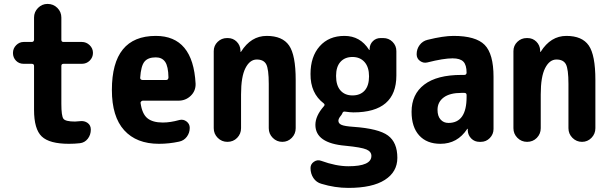

<svg xmlns="http://www.w3.org/2000/svg" viewBox="-20 -710 3040 961"><path d="M297.9 -390.6Q287.1 -390.6 287.1 -379.9V-190.4Q287.1 -129.9 297.4 -115.7Q307.6 -101.6 355.5 -101.6Q362.3 -101.6 379.9 -103.5Q402.3 -106.4 418.5 -94.7Q434.6 -83 434.6 -61.5Q434.6 -35.2 419.4 -15.6Q404.3 3.9 379.9 6.8Q353.5 9.8 325.2 9.8Q227.5 9.8 189 -26.9Q150.4 -63.5 150.4 -160.2V-379.9Q150.4 -390.6 138.7 -390.6H98.6Q75.2 -390.6 60.1 -406.2Q44.9 -421.9 44.9 -444.8Q44.9 -467.8 61 -483.9Q77.1 -500 98.6 -500H138.7Q149.4 -500 150.4 -510.7V-622.1Q150.4 -650.4 170.4 -670.4Q190.4 -690.4 217.8 -690.4Q247.1 -690.4 267.1 -670.4Q287.1 -650.4 287.1 -622.1V-510.7Q287.1 -500 297.9 -500H389.6Q412.1 -500 428.7 -483.9Q445.3 -467.8 445.3 -445.3Q445.3 -422.9 429.2 -406.7Q413.1 -390.6 389.6 -390.6Z M811.5 -309.6Q822.3 -309.6 823.2 -322.3Q822.3 -377.9 806.6 -400.4Q791 -422.9 759.8 -422.9Q720.7 -422.9 703.1 -401.4Q685.5 -379.9 681.6 -320.3Q681.6 -310.5 693.4 -309.6ZM759.8 -530.3Q946.3 -530.3 959 -291Q960 -254.9 934.6 -230.5Q909.2 -206.1 873 -206.1H694.3Q690.4 -206.1 686.5 -202.1Q682.6 -198.2 683.6 -194.3Q691.4 -139.6 717.8 -118.2Q744.1 -96.7 794.9 -96.7Q833 -96.7 877.9 -109.4Q897.5 -114.3 913.6 -102.1Q929.7 -89.8 929.7 -70.3Q929.7 -44.9 915 -25.4Q900.4 -5.9 876 -1Q826.2 9.8 775.4 9.8Q663.1 9.8 601.6 -58.1Q540 -126 540 -259.8Q540 -530.3 759.8 -530.3Z M1460 -309.6V-68.4Q1460 -40 1440.4 -20Q1420.9 0 1393.1 0Q1365.2 0 1345.2 -20Q1325.2 -40 1325.2 -68.4V-290Q1325.2 -364.3 1312.5 -388.2Q1299.8 -412.1 1265.1 -412.1Q1230.5 -412.1 1208.5 -369.1Q1186.5 -326.2 1186.5 -237.3V-68.4Q1186.5 -40 1167 -20Q1147.5 0 1118.2 0Q1089.8 0 1069.8 -20Q1049.8 -40 1049.8 -68.4V-454.1Q1049.8 -481.4 1069.3 -500.5Q1088.9 -519.5 1116.2 -519.5H1120.1Q1146.5 -519.5 1164.6 -501.5Q1182.6 -483.4 1183.6 -458V-451.2Q1183.6 -450.2 1184.6 -450.2Q1186.5 -450.2 1186.5 -451.2Q1236.3 -530.3 1314.9 -530.3Q1393.6 -530.3 1426.8 -482.4Q1460 -434.6 1460 -309.6Z M1662.1 -330.1Q1662.1 -282.2 1684.1 -257.3Q1706.1 -232.4 1744.1 -232.4Q1783.2 -232.4 1805.2 -256.8Q1827.1 -281.2 1827.1 -328.1Q1827.1 -374 1804.7 -399.4Q1782.2 -424.8 1744.1 -424.8Q1706.1 -424.8 1684.1 -400.4Q1662.1 -376 1662.1 -330.1ZM1749 -75.2Q1875 -66.4 1921.9 -31.7Q1968.8 2.9 1968.8 80.1Q1968.8 150.4 1906.2 190.4Q1843.8 230.5 1723.6 230.5Q1656.2 230.5 1588.9 210Q1563.5 203.1 1548.8 181.2Q1534.2 159.2 1534.2 130.9Q1534.2 111.3 1551.3 99.6Q1568.4 87.9 1586.9 94.7Q1662.1 122.1 1723.6 122.1Q1838.9 122.1 1838.9 70.3Q1838.9 48.8 1814 38.1Q1789.1 27.3 1709 19.5Q1558.6 6.8 1558.6 -85Q1558.6 -129.9 1600.6 -177.7Q1608.4 -185.5 1600.6 -192.4Q1533.2 -243.2 1534.2 -339.8Q1534.2 -426.8 1580.1 -478.5Q1626 -530.3 1704.1 -530.3Q1783.2 -530.3 1827.1 -460.9Q1827.1 -460 1829.1 -460Q1830.1 -460 1830.1 -460.9V-466.8Q1831.1 -489.3 1846.7 -504.4Q1862.3 -519.5 1884.8 -519.5H1898.4Q1925.8 -519.5 1944.8 -500.5Q1963.9 -481.4 1963.9 -454.1V-332Q1963.9 -147.5 1749 -147.5Q1734.4 -147.5 1706.1 -151.4Q1696.3 -153.3 1692.4 -140.6Q1690.4 -135.7 1683.6 -127.9Q1673.8 -115.2 1673.8 -105.5Q1673.8 -91.8 1689.5 -85Q1705.1 -78.1 1749 -75.2Z M2315.4 -224.6V-234.4Q2315.4 -245.1 2303.7 -245.1H2290Q2231.4 -245.1 2200.7 -222.2Q2169.9 -199.2 2169.9 -160.2Q2169.9 -128.9 2185.1 -111.8Q2200.2 -94.7 2224.6 -94.7Q2315.4 -94.7 2315.4 -224.6ZM2250 -530.3Q2361.3 -530.3 2405.8 -485.4Q2450.2 -440.4 2450.2 -325.2V-64.5Q2450.2 -38.1 2431.6 -19Q2413.1 0 2386.7 0H2379.9Q2355.5 0 2338.9 -16.6Q2322.3 -33.2 2321.3 -56.6V-64.5Q2321.3 -65.4 2320.3 -65.4Q2318.4 -65.4 2318.4 -64.5Q2269.5 9.8 2184.6 9.8Q2116.2 9.8 2078.1 -32.2Q2040 -74.2 2040 -150.4Q2040 -238.3 2103.5 -286.6Q2167 -335 2290 -335H2303.7Q2314.5 -335 2315.4 -345.7Q2315.4 -384.8 2299.3 -401.4Q2283.2 -418 2245.1 -418Q2200.2 -418 2119.1 -397.5Q2099.6 -392.6 2082.5 -404.8Q2065.4 -417 2065.4 -438.5Q2065.4 -464.8 2080.6 -484.9Q2095.7 -504.9 2120.1 -510.7Q2199.2 -530.3 2250 -530.3Z M2960 -309.6V-68.4Q2960 -40 2940.4 -20Q2920.9 0 2893.1 0Q2865.2 0 2845.2 -20Q2825.2 -40 2825.2 -68.4V-290Q2825.2 -364.3 2812.5 -388.2Q2799.8 -412.1 2765.1 -412.1Q2730.5 -412.1 2708.5 -369.1Q2686.5 -326.2 2686.5 -237.3V-68.4Q2686.5 -40 2667 -20Q2647.5 0 2618.2 0Q2589.8 0 2569.8 -20Q2549.8 -40 2549.8 -68.4V-454.1Q2549.8 -481.4 2569.3 -500.5Q2588.9 -519.5 2616.2 -519.5H2620.1Q2646.5 -519.5 2664.6 -501.5Q2682.6 -483.4 2683.6 -458V-451.2Q2683.6 -450.2 2684.6 -450.2Q2686.5 -450.2 2686.5 -451.2Q2736.3 -530.3 2814.9 -530.3Q2893.6 -530.3 2926.8 -482.4Q2960 -434.6 2960 -309.6Z"/></svg>

Font: Rounded-X Mgen+ 2m bold
Style: Bold
Weight: 700
Designer: [Source Han Sans]
Ryoko NISHIZUKA  (kana & ideographs); Paul D. Hunt (Latin, Greek & Cyrillic); Wenlong ZHANG  (bopomofo
Version: Version 1.059.20150602